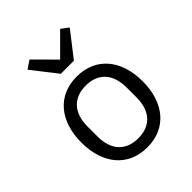

<svg xmlns="http://www.w3.org/2000/svg" viewBox="-218 -898 1036 1036"><g transform="rotate(-45 300.0 -380.5)"><path d="M300.1 12.1C445 12.1 534.1 -94.1 534.1 -258.2C534.1 -421.9 445 -528.1 300.1 -528.1C154.8 -528.1 66.1 -421.9 66.1 -258.2C66.1 -94.1 154.8 12.1 300.1 12.1ZM138.8 -741.8 250 -599.1H350.1L460.9 -741.8L419 -773.1L301.8 -655.9L185 -773.1ZM150.9 -220.9V-295.1C150.9 -405.9 210.9 -459.2 300.1 -459.2C388.8 -459.2 448.9 -405.9 448.9 -295.1V-220.9C448.9 -110.1 388.8 -57.2 300.1 -57.2C210.9 -57.2 150.9 -110.1 150.9 -220.9Z"/></g></svg>

Font: Margiela Mono
Style: Regular
Weight: 400
Designer: Mike Abbink, Paul van der Laan, Pieter van Rosmalen
Foundry: Bold Monday
Version: Version 2.003 2021